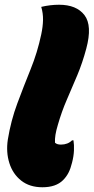

<svg xmlns="http://www.w3.org/2000/svg" viewBox="-20 -779 395 810"><path d="M154 -634Q161 -667 161.5 -695Q162 -723 154 -750Q192 -759 229 -759Q303 -759 336.5 -715Q370 -671 344 -574Q328 -514 306 -461.5Q284 -409 262 -358.5Q240 -308 224 -252Q217 -229 214 -210.5Q211 -192 212 -177Q220 -169 237 -169Q266 -169 284 -187H290Q293 -168 292 -144Q291 -120 284 -93Q278 -68 269 -50.5Q260 -33 246 -19Q216 11 159 11Q105 11 69.5 -17Q34 -45 19.5 -91Q5 -137 13 -190Q26 -270 53 -342.5Q80 -415 109 -486.5Q138 -558 154 -634Z"/></svg>

Font: Recursive Sn Csl St Blk
Style: Italic
Weight: 900
Italic angle: -15°
Version: Version 1.079;hotconv 1.0.112;makeotfexe 2.5.65598; ttfautoh